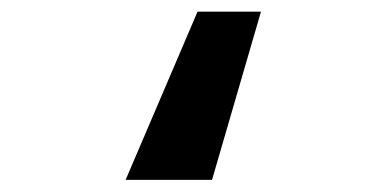

<svg xmlns="http://www.w3.org/2000/svg" viewBox="-20 -169 655 326"><path d="M423.1 -149.2 340 136.4H193.3L315.4 -149.2Z"/></svg>

Font: Fira Code
Style: Bold
Weight: 700
Monospace: yes
Designer: Carrois Corporate, Edenspiekermann AG, Nikita Prokopov
Foundry: Carrois Corporate, Edenspiekermann AG, Nikita Prokopov
Version: Version 6.000; ttfautohint (v1.8.2) -l 8 -r 50 -G 200 -x 14 